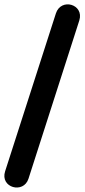

<svg xmlns="http://www.w3.org/2000/svg" viewBox="-27 -775 380 862"><path d="M101 27 329 -683C352 -756 247 -786 224 -715L-4 -6C-28 68 79 97 101 27Z"/></svg>

Font: SN Pro
Style: Bold
Weight: 700
Designer: Tobias Whetton
Foundry: Supernotes
Version: Version 1.003;Glyphs 3.3 (3324)